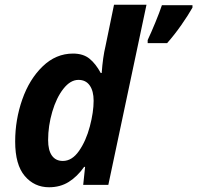

<svg xmlns="http://www.w3.org/2000/svg" viewBox="-20 -780 832 810"><path d="M44 -183Q44 -275 74 -360.5Q104 -446 160 -500Q216 -554 288 -554Q331 -554 357.5 -532.5Q384 -511 405 -472H409Q414 -540 425 -585L461 -760H598L437 0H331L339 -76H335Q306 -35 270 -12.5Q234 10 187 10Q125 10 84.5 -37.5Q44 -85 44 -183ZM375 -355Q375 -396 358.5 -419.5Q342 -443 311 -443Q277 -443 247.5 -405.5Q218 -368 200.5 -308.5Q183 -249 183 -189Q183 -146 199 -123.5Q215 -101 245 -101Q284 -101 313.5 -143.5Q343 -186 359 -246.5Q375 -307 375 -355ZM603 -611Q618 -643 635.5 -685.5Q653 -728 663 -758H792V-748Q774 -716 745 -674.5Q716 -633 685 -598H603Z"/></svg>

Font: Noto Sans Display
Style: Bold Italic
Weight: 700
Italic angle: -12°
Designer: Monotype Design team
Foundry: Monotype Imaging Inc.
Version: Version 1.000